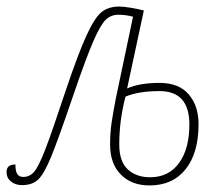

<svg xmlns="http://www.w3.org/2000/svg" viewBox="-46 -556 671 586"><path d="M290 -115Q290 -151 294.5 -181Q299 -211 307 -253L360 -505Q338 -511 315 -511Q293 -511 277 -496Q261 -481 239 -430.5Q217 -380 179 -269Q132 -131 110.5 -78.5Q89 -26 71 -8.5Q53 9 21 9Q1 9 -12.5 -2Q-26 -13 -26 -31Q-26 -54 1 -54Q1 -33 7 -24.5Q13 -16 25 -16Q45 -16 58.5 -32Q72 -48 92 -99.5Q112 -151 153 -275Q193 -394 218.5 -449Q244 -504 265 -520Q286 -536 318 -536Q330 -536 352 -532.5Q374 -529 393 -524L342 -286Q380 -303 441 -303Q500 -303 530 -268Q560 -233 560 -177Q560 -89 520.5 -39.5Q481 10 410 10Q356 10 323 -23Q290 -56 290 -115ZM532 -176Q532 -278 441 -278Q377 -278 337 -261Q318 -189 318 -115Q318 -63 344 -39Q370 -15 412 -15Q469 -15 500.5 -58.5Q532 -102 532 -176Z"/></svg>

Font: Noto Serif CondThin
Style: Italic
Weight: 250
Width: 3
Italic angle: -12°
Designer: Monotype Design Team
Foundry: Monotype Imaging Inc.
Version: Version 1.001